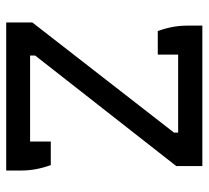

<svg xmlns="http://www.w3.org/2000/svg" viewBox="-46 -610 656 603"><g transform="rotate(90 281.5 -308.0)"><path d="M50 -82 396 -527V-540H151V-476H77Q60 -523 60 -567V-616H501V-534L154 -91V-75H424V-140H498Q515 -93 515 -49V0H50Z"/></g></svg>

Font: Athiti Medium
Style: Regular
Weight: 500
Designer: CadsonDemak Team
Foundry: CadsonDemak
Version: Version 1.033